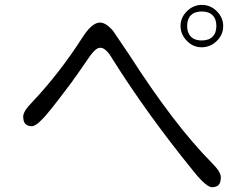

<svg xmlns="http://www.w3.org/2000/svg" viewBox="-20 -781 1040 796"><path d="M728.5 -673.8Q728.5 -637.7 755.9 -610.4Q781.2 -585 816.4 -585Q852.5 -585 879.9 -612.3Q905.3 -637.7 905.3 -672.9Q905.3 -708 878.9 -734.4Q852.5 -760.7 816.9 -760.7Q781.2 -760.7 754.9 -734.4Q728.5 -708 728.5 -673.8ZM755.9 -673.8Q755.9 -702.1 771.5 -717.8Q787.1 -733.4 816.4 -733.4Q845.7 -733.4 861.3 -717.8Q877 -702.1 877 -673.3Q877 -644.5 861.3 -628.9Q845.7 -613.3 816.4 -613.3Q776.4 -613.3 762.7 -641.6Q755.9 -654.3 755.9 -673.8ZM445.3 -538.1Q587.9 -310.5 781.2 -72.3Q799.8 -48.8 815.4 -33.2Q843.8 -4.9 858.4 -4.9Q877 -4.9 885.7 -13.7Q895.5 -23.4 895.5 -45.9Q895.5 -68.4 859.4 -104.5Q703.1 -261.7 514.6 -555.7L449.2 -652.3Q415 -693.4 385.7 -686.5Q355.5 -678.7 321.3 -625Q226.6 -477.5 115.2 -359.4Q115.2 -359.4 115.2 -359.4Q76.2 -320.3 76.2 -297.9Q76.2 -276.4 85.4 -267.1Q94.7 -257.8 113.3 -257.8Q119.1 -257.8 129.4 -264.2Q139.6 -270.5 147.5 -279.3Q161.1 -292 170.9 -303.7Q212.9 -353.5 280.3 -444.3Q287.1 -456.1 294.9 -464.8Q347.7 -542 354.5 -550.8Q365.2 -564.5 371.1 -570.3Q383.8 -583 396 -583Q408.2 -583 420.9 -570.8Q433.6 -558.6 445.3 -538.1Z"/></svg>

Font: FakePearl
Style: ExtraLight
Weight: 300
Version: Version 1.2